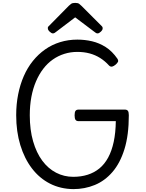

<svg xmlns="http://www.w3.org/2000/svg" viewBox="-20 -1289 1011 1328"><path d="M487 19Q398 18 325.5 -19Q253 -56 201 -124Q149 -192 120.5 -285.5Q92 -379 92 -492Q92 -568 105.5 -636Q119 -704 144.5 -762.5Q170 -821 207.5 -867.5Q245 -914 292 -947Q339 -980 395.5 -997.5Q452 -1015 515 -1015Q567 -1015 616.5 -1003.5Q666 -992 711 -963.5Q756 -935 792 -883Q800 -870 796 -861.5Q792 -853 781 -843Q767 -831 756 -828.5Q745 -826 735 -835Q706 -867 672.5 -888Q639 -909 600 -919.5Q561 -930 515 -930Q468 -930 425 -916.5Q382 -903 345 -877Q308 -851 279 -813Q250 -775 229 -726Q208 -677 197 -618.5Q186 -560 186 -492Q186 -391 209 -311.5Q232 -232 272.5 -177.5Q313 -123 368 -94.5Q423 -66 487 -66Q541 -66 586.5 -80.5Q632 -95 667.5 -124Q703 -153 728 -199Q753 -245 766.5 -308Q780 -371 781 -451H524Q509 -451 502.5 -460Q496 -469 496 -491Q496 -514 502.5 -522.5Q509 -531 524 -531H843Q858 -531 864.5 -522.5Q871 -514 871 -492Q871 -355 841 -258Q811 -161 758 -99.5Q705 -38 635.5 -9.5Q566 19 487 19ZM346 -1058Q336 -1058 323.5 -1070Q311 -1082 311 -1092Q311 -1095 311 -1099Q311 -1103 317 -1108L456 -1249Q463 -1256 472 -1262.5Q481 -1269 500 -1269Q519 -1269 527.5 -1262.5Q536 -1256 543 -1249L684 -1108Q689 -1103 689.5 -1099Q690 -1095 690 -1092Q690 -1082 677.5 -1070Q665 -1058 655 -1058Q648 -1058 643 -1061.5Q638 -1065 630 -1071L500 -1169L371 -1071Q364 -1065 358 -1061.5Q352 -1058 346 -1058Z"/></svg>

Font: Playwrite PE
Style: Regular
Weight: 400
Designer: Veronika Burian, José Scaglione
Foundry: TypeTogether
Version: Version 1.002